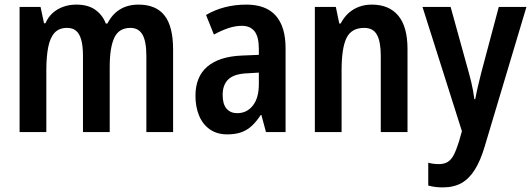

<svg xmlns="http://www.w3.org/2000/svg" viewBox="-20 -573 2307 833"><path d="M581 -553Q657 -553 694 -505.5Q731 -458 731 -358V0H615V-330Q615 -394 598 -423Q581 -452 546 -452Q496 -452 476 -409.5Q456 -367 456 -283V0H340V-331Q340 -373 332.5 -400Q325 -427 310 -439.5Q295 -452 271 -452Q236 -452 216.5 -430.5Q197 -409 189 -367.5Q181 -326 181 -267V0H65V-543H156L171 -472H177Q189 -499 208.5 -516.5Q228 -534 254 -543.5Q280 -553 311 -553Q362 -553 393.5 -530.5Q425 -508 439 -471H446Q467 -512 501 -532.5Q535 -553 581 -553Z M1049 -553Q1134 -553 1176.5 -505Q1219 -457 1219 -363V0H1134L1114 -74H1111Q1093 -46 1072.5 -27Q1052 -8 1026.5 1Q1001 10 966 10Q921 10 890 -12Q859 -34 843.5 -72Q828 -110 828 -157Q828 -240 879.5 -284Q931 -328 1030 -332L1103 -335V-361Q1103 -413 1084.5 -437Q1066 -461 1029 -461Q1001 -461 971 -451Q941 -441 908 -423L874 -508Q911 -530 955 -541.5Q999 -553 1049 -553ZM1054 -255Q997 -253 971.5 -229.5Q946 -206 946 -161Q946 -121 963 -101.5Q980 -82 1009 -82Q1051 -82 1077 -115Q1103 -148 1103 -208V-258Z M1593 -553Q1668 -553 1708 -505Q1748 -457 1748 -360V0H1632V-331Q1632 -392 1615.5 -422Q1599 -452 1560 -452Q1505 -452 1483.5 -408.5Q1462 -365 1462 -268V0H1346V-543H1437L1452 -471H1458Q1472 -498 1492 -516Q1512 -534 1537.5 -543.5Q1563 -553 1593 -553Z M1813 -543H1935L2015 -254Q2020 -236 2024.5 -217Q2029 -198 2032.5 -179Q2036 -160 2038 -143H2042Q2046 -166 2052.5 -194Q2059 -222 2067 -254L2144 -543H2264L2083 62Q2065 123 2040.5 162.5Q2016 202 1982.5 221Q1949 240 1901 240Q1883 240 1868 238Q1853 236 1838 232V133Q1849 136 1860.5 137.5Q1872 139 1884 139Q1907 139 1922.5 129.5Q1938 120 1949 98.5Q1960 77 1971 42L1984 -4Z"/></svg>

Font: Noto Sans Khmer Condensed SemiBold
Style: Regular
Weight: 600
Width: 3
Designer: Danh Hong and the Monotype Design Team
Foundry: Monotype Imaging Inc.
Version: Version 2.004